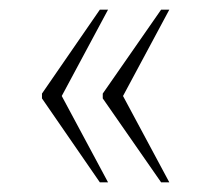

<svg xmlns="http://www.w3.org/2000/svg" viewBox="-20 -469 431 398"><path d="M314 -91 193 -265V-275L314 -449H331L235 -270L331 -91ZM187 -91 67 -265V-275L187 -449H204L108 -270L204 -91Z"/></svg>

Font: Noto Serif Condensed Thin
Style: Regular
Weight: 100
Width: 3
Designer: Monotype Design Team
Foundry: Monotype Imaging Inc.
Version: Version 2.013; ttfautohint (v1.8.4.7-5d5b)